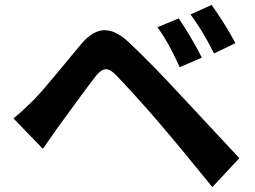

<svg xmlns="http://www.w3.org/2000/svg" viewBox="-20 -768 1040 783"><path d="M709 -693 622 -657C659 -606 684 -557 713 -494L803 -533C781 -579 737 -652 709 -693ZM843 -748 757 -709C794 -659 821 -613 853 -550L940 -592C917 -637 872 -708 843 -748ZM35 -285 155 -161C173 -187 197 -222 220 -254C260 -308 331 -407 370 -457C399 -493 420 -495 452 -463C488 -426 577 -329 635 -260C694 -191 779 -88 846 -5L956 -123C879 -205 777 -316 710 -387C650 -452 573 -532 506 -595C428 -668 369 -657 310 -587C241 -505 163 -407 118 -361C87 -331 65 -309 35 -285Z"/></svg>

Font: Source Han Sans CN
Style: Bold
Weight: 700
Designer: Ryoko NISHIZUKA 西塚涼子 (kana, bopomofo & ideographs); Paul D. Hunt (Latin, Greek & Cyrillic); Sandoll Communications 산돌커뮤니
Foundry: Adobe
Version: Version 2.001;hotconv 1.0.107;makeotfexe 2.5.65593